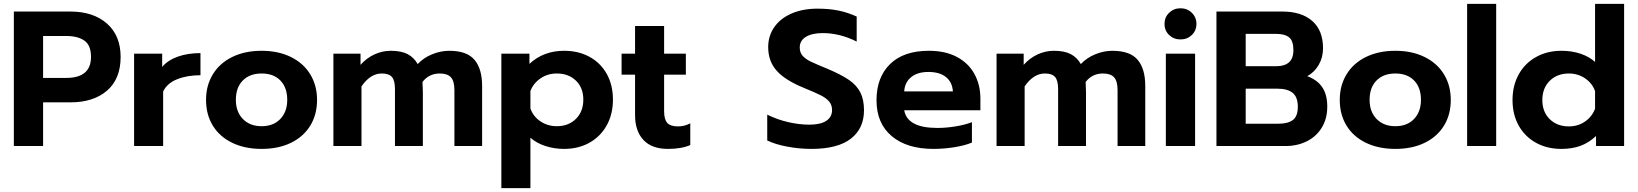

<svg xmlns="http://www.w3.org/2000/svg" viewBox="-20 -759 8515 998"><path d="M52 -699H346Q465 -699 536 -636.5Q607 -574 607 -463Q607 -349 536.5 -288Q466 -227 346 -227H204V0H52ZM324 -354Q453 -354 453 -463Q453 -524 418.5 -548Q384 -572 324 -572H204V-354Z M677 -480H823V-411Q852 -446 904 -464.5Q956 -483 1022 -483V-368Q953 -368 900.5 -347Q848 -326 828 -283V0H677Z M1051 -240Q1051 -315 1086.5 -373Q1122 -431 1187.5 -463Q1253 -495 1340 -495Q1426 -495 1491.5 -463Q1557 -431 1592.5 -373Q1628 -315 1628 -240Q1628 -163 1592.5 -105.5Q1557 -48 1492 -16.5Q1427 15 1340 15Q1253 15 1187.5 -16.5Q1122 -48 1086.5 -105.5Q1051 -163 1051 -240ZM1473 -240Q1473 -304 1437.5 -340.5Q1402 -377 1340 -377Q1278 -377 1242 -340.5Q1206 -304 1206 -240Q1206 -178 1242.5 -140.5Q1279 -103 1340 -103Q1401 -103 1437 -140.5Q1473 -178 1473 -240Z M1713 -480H1854V-422Q1885 -457 1926 -476Q1967 -495 2011 -495Q2066 -495 2099 -477.5Q2132 -460 2151 -426Q2182 -459 2226.5 -477Q2271 -495 2315 -495Q2407 -495 2446.5 -448Q2486 -401 2486 -312V0H2342V-291Q2342 -337 2324 -357Q2306 -377 2266 -377Q2210 -377 2176 -333Q2178 -301 2178 -281V0H2033V-296Q2033 -340 2017.5 -358.5Q2002 -377 1964 -377Q1905 -377 1859 -310V0H1713Z M2586 -480H2732V-427Q2805 -495 2912 -495Q2987 -495 3044.5 -463.5Q3102 -432 3134 -374.5Q3166 -317 3166 -241Q3166 -166 3134 -108Q3102 -50 3044.5 -17.5Q2987 15 2912 15Q2861 15 2815 0Q2769 -15 2737 -43V219H2586ZM3012 -241Q3012 -303 2973.5 -340Q2935 -377 2874 -377Q2827 -377 2790 -352Q2753 -327 2737 -286V-195Q2752 -153 2789.5 -128Q2827 -103 2874 -103Q2935 -103 2973.5 -141Q3012 -179 3012 -241Z M3281 -161V-371H3211V-480H3281V-624H3432V-480H3545V-371H3432V-181Q3432 -139 3448 -120.5Q3464 -102 3505 -102Q3538 -102 3568 -118V-5Q3522 15 3452 15Q3368 15 3324.5 -31.5Q3281 -78 3281 -161Z M3968 -29V-163Q4021 -137 4078 -124Q4135 -111 4187 -111Q4245 -111 4275 -131Q4305 -151 4305 -187Q4305 -213 4290 -231Q4275 -249 4246.5 -263.5Q4218 -278 4159 -302Q4061 -342 4017 -391.5Q3973 -441 3973 -514Q3973 -573 4005 -618.5Q4037 -664 4095 -689Q4153 -714 4229 -714Q4291 -714 4339 -704Q4387 -694 4433 -673V-543Q4345 -587 4257 -587Q4201 -587 4169 -567.5Q4137 -548 4137 -512Q4137 -486 4152 -469Q4167 -452 4194 -439Q4221 -426 4282 -401Q4353 -371 4393 -343.5Q4433 -316 4452 -278.5Q4471 -241 4471 -186Q4471 -91 4402.5 -38Q4334 15 4198 15Q4134 15 4071 3Q4008 -9 3968 -29Z M4536 -238Q4536 -357 4606.5 -426Q4677 -495 4808 -495Q4894 -495 4954 -463Q5014 -431 5045 -374.5Q5076 -318 5076 -247V-186H4680Q4696 -94 4852 -94Q4898 -94 4947 -102Q4996 -110 5032 -124V-18Q4997 -3 4942 6Q4887 15 4832 15Q4694 15 4615 -51.5Q4536 -118 4536 -238ZM4933 -284Q4930 -332 4897 -358.5Q4864 -385 4806 -385Q4749 -385 4716 -358Q4683 -331 4680 -284Z M5160 -480H5301V-422Q5332 -457 5373 -476Q5414 -495 5458 -495Q5513 -495 5546 -477.5Q5579 -460 5598 -426Q5629 -459 5673.5 -477Q5718 -495 5762 -495Q5854 -495 5893.5 -448Q5933 -401 5933 -312V0H5789V-291Q5789 -337 5771 -357Q5753 -377 5713 -377Q5657 -377 5623 -333Q5625 -301 5625 -281V0H5480V-296Q5480 -340 5464.5 -358.5Q5449 -377 5411 -377Q5352 -377 5306 -310V0H5160Z M6033 -635Q6033 -669 6057 -692.5Q6081 -716 6116 -716Q6151 -716 6175 -692.5Q6199 -669 6199 -635Q6199 -600 6175 -577Q6151 -554 6116 -554Q6081 -554 6057 -577Q6033 -600 6033 -635ZM6040 -480H6192V0H6040Z M6303 -699H6646Q6745 -699 6801 -650Q6857 -601 6857 -508Q6857 -461 6835 -422.5Q6813 -384 6775 -363Q6827 -344 6853 -305.5Q6879 -267 6879 -205Q6879 -142 6850.5 -95.5Q6822 -49 6772.5 -24.5Q6723 0 6663 0H6303ZM6617 -415Q6657 -415 6680 -435Q6703 -455 6703 -499Q6703 -547 6680.5 -565Q6658 -583 6612 -583H6455V-415ZM6626 -116Q6675 -116 6700.5 -135.5Q6726 -155 6726 -204Q6726 -254 6699.5 -276Q6673 -298 6621 -298H6455V-116Z M6944 -240Q6944 -315 6979.5 -373Q7015 -431 7080.5 -463Q7146 -495 7233 -495Q7319 -495 7384.5 -463Q7450 -431 7485.5 -373Q7521 -315 7521 -240Q7521 -163 7485.5 -105.5Q7450 -48 7385 -16.5Q7320 15 7233 15Q7146 15 7080.5 -16.5Q7015 -48 6979.5 -105.5Q6944 -163 6944 -240ZM7366 -240Q7366 -304 7330.5 -340.5Q7295 -377 7233 -377Q7171 -377 7135 -340.5Q7099 -304 7099 -240Q7099 -178 7135.5 -140.5Q7172 -103 7233 -103Q7294 -103 7330 -140.5Q7366 -178 7366 -240Z M7606 -739H7757V0H7606Z M7842 -239Q7842 -314 7874 -372Q7906 -430 7964 -462.5Q8022 -495 8096 -495Q8150 -495 8195 -480Q8240 -465 8271 -437V-739H8422V0H8276V-52Q8239 -17 8195.5 -1Q8152 15 8096 15Q8022 15 7964.5 -16.5Q7907 -48 7874.5 -105.5Q7842 -163 7842 -239ZM8271 -194V-285Q8257 -326 8219.5 -351.5Q8182 -377 8135 -377Q8074 -377 8035.5 -339Q7997 -301 7997 -239Q7997 -177 8035.5 -139.5Q8074 -102 8135 -102Q8182 -102 8218.5 -127Q8255 -152 8271 -194Z"/></svg>

Font: Prompt SemiBold
Style: Regular
Weight: 600
Designer: Katatrad Team
Foundry: CadsonDemak
Version: Version 1.000